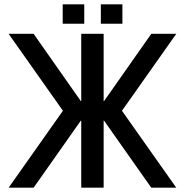

<svg xmlns="http://www.w3.org/2000/svg" viewBox="-20 -871 858 891"><path d="M357 0V-311H355L136 0H20L272 -357L20 -714H136L355 -402H357V-714H461V-402H463L682 -714H798L546 -357L798 0H682L463 -311H461V0ZM371 -851V-761H271V-851ZM448 -851H548V-761H448Z"/></svg>

Font: Non Bureau
Style: Regular
Weight: 400
Designer: Jona Saucedo
Foundry: Non Foundry
Version: Version 1.000; ttfautohint (v1.8.4)